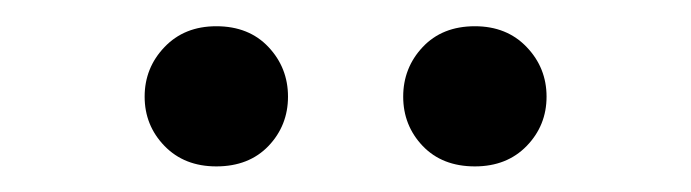

<svg xmlns="http://www.w3.org/2000/svg" viewBox="-20 -726 540 150"><path d="M149 -596Q124 -596 108.5 -612Q93 -628 93 -650.5Q93 -673 108.5 -689.2Q124 -705.5 149 -705.5Q174.5 -705.5 189.8 -689.2Q205 -673 205 -650.5Q205 -628 189.8 -612Q174.5 -596 149 -596ZM351 -596Q325.5 -596 310.2 -612Q295 -628 295 -650.5Q295 -673 310.2 -689.2Q325.5 -705.5 351 -705.5Q376 -705.5 391.5 -689.2Q407 -673 407 -650.5Q407 -628 391.5 -612Q376 -596 351 -596Z"/></svg>

Font: Newsreader Display Medium
Style: Regular
Weight: 500
Designer: Hugues Gentile
Foundry: Production Type
Version: Version 1.001